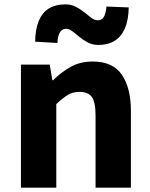

<svg xmlns="http://www.w3.org/2000/svg" viewBox="-20 -860 689 880"><path d="M76 0V-564H208L220 -492H223Q259 -528 303 -553Q347 -578 405 -578Q497 -578 538.5 -517.5Q580 -457 580 -351V0H418V-330Q418 -393 400.5 -416Q383 -439 345 -439Q313 -439 290 -424.5Q267 -410 238 -383V0ZM431 -654Q404 -654 383 -665Q362 -676 344.5 -690.5Q327 -705 312 -716.5Q297 -728 283 -728Q265 -728 255 -712.5Q245 -697 243 -663L141 -669Q142 -727 158 -765Q174 -803 204.5 -821.5Q235 -840 279 -840Q306 -840 327.5 -829Q349 -818 366.5 -803.5Q384 -789 399 -778Q414 -767 428 -767Q446 -767 455.5 -782Q465 -797 468 -830L570 -826Q569 -768 552.5 -730Q536 -692 505.5 -673Q475 -654 431 -654Z"/></svg>

Font: Noto Sans JP ExtraBold
Style: Regular
Weight: 800
Designer: Ryoko NISHIZUKA  (kana, bopomofo & ideographs); Paul D. Hunt (Latin, Greek & Cyrillic); Sandoll Communications , Soo-you
Foundry: Adobe
Version: Version 2.004-H2;hotconv 1.0.118;makeotfexe 2.5.65603